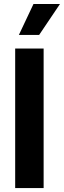

<svg xmlns="http://www.w3.org/2000/svg" viewBox="-20 -953 324 973"><path d="M201.1 0H56.9V-707H201.1ZM149.7 -932.8H284L178.4 -776H75.7Z"/></svg>

Font: Pretendard Std Variable
Style: Regular
Weight: 400
Designer: Base glyphs from Inter by Rasmus Andersson; Hangeul glyphs from Noto Sans CJK(Source Han Sans) by Jang Soo-young and Kan
Foundry: Kil Hyung-jin
Version: Version 1.309;Glyphs 3.2 (3225)